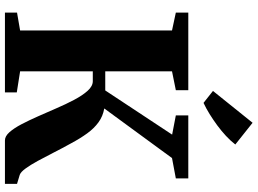

<svg xmlns="http://www.w3.org/2000/svg" viewBox="-153 -891 1044 778"><g transform="rotate(90 369.0 -502.0)"><path d="M31 0V-49L103.5 -61.5V-677L31 -692.5V-743H345.5V-692.5L269 -677V-406.5H346.5L525.5 -677.5L447.5 -692.5V-743H703V-692.5L620.5 -677L419.5 -402.5Q451 -397 475.5 -379.2Q500 -361.5 520.5 -333.2Q541 -305 561 -267.5Q580.5 -232.5 598.2 -197.5Q616 -162.5 632.2 -132.8Q648.5 -103 662.8 -83.5Q677 -64 688.5 -60L725 -49V0H549Q532 0 515.8 -18.2Q499.5 -36.5 483.5 -67Q467.5 -97.5 451.2 -134.5Q435 -171.5 419 -208Q402.5 -246.5 384.5 -280.5Q366.5 -314.5 347.8 -335.2Q329 -356 309 -356H269V-61.5L354.5 -48V0ZM396.5 -805 348.5 -843 477.5 -1003.5 565.5 -933.5Q550.5 -914 530.5 -895.5Q510.5 -877 487.8 -860.2Q465 -843.5 442 -829.2Q419 -815 397.5 -805Z"/></g></svg>

Font: Merriweather 60pt ExtraBold
Style: Regular
Weight: 800
Version: Version 2.100